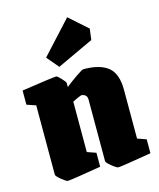

<svg xmlns="http://www.w3.org/2000/svg" viewBox="-112 -811 747 904"><g transform="rotate(-15 261.5 -359.5)"><path d="M54 -31V-369L10 -384V-453Q163 -476 180 -476Q185 -476 202.5 -457.5Q220 -439 220 -433V-414Q245 -434 275.5 -455Q306 -476 312 -476Q392 -476 432 -444Q472 -412 472 -333V-95L515 -80V-12Q366 13 352 13Q345 13 322 -5.5Q299 -24 299 -31V-331Q299 -347 290 -353.5Q281 -360 271 -360Q267 -360 227 -341V-95L270 -80V-12Q122 13 106 13Q99 13 76.5 -5.5Q54 -24 54 -31ZM157 -574 302 -732 391 -653 384 -599 206 -516Z"/></g></svg>

Font: Grenze Black
Style: Regular
Weight: 900
Designer: Renata Polastri
Foundry: Omnibus-Type
Version: Version 1.002; ttfautohint (v1.8)